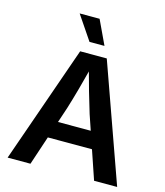

<svg xmlns="http://www.w3.org/2000/svg" viewBox="-135 -1048 991 1150"><g transform="rotate(15 361.0 -473.0)"><path d="M21.5 0 276.4 -727.5H441.4L700.7 0H557.6L428.7 -378.4Q410.2 -437.5 389.4 -510.5Q368.7 -583.5 343.3 -677.7H372.1Q347.7 -583 327.4 -509.5Q307.1 -436 289.1 -378.4L163.1 0ZM170.4 -179.2V-284.2H551.8V-179.2ZM315.9 -796.4 214.8 -945.8H338.4L408.7 -796.4Z"/></g></svg>

Font: Inter 17pt SemiBold
Style: Regular
Weight: 600
Version: Version 4.001;git-66647c0bb